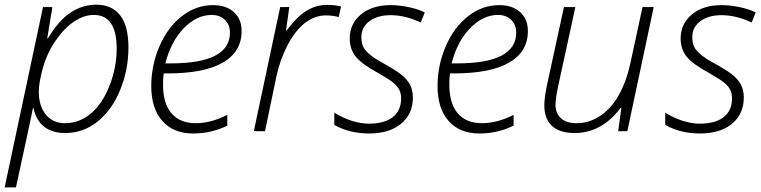

<svg xmlns="http://www.w3.org/2000/svg" viewBox="-36 -561 3256 821"><path d="M243.2 7.8Q130.9 7.8 106.9 -99.1H105Q98.6 -64 32.2 240.2H-16.1L147.9 -530.8H188L166 -397H168.9Q213.4 -471.7 264.4 -506.3Q315.4 -541 376 -541Q441.9 -541 477.5 -495.8Q513.2 -450.7 513.2 -357.9Q513.2 -262.7 478 -176.8Q442.9 -90.8 381.6 -41.5Q320.3 7.8 243.2 7.8ZM365.2 -497.1Q322.8 -497.1 280.3 -468.5Q237.8 -439.9 201.4 -386.7Q165 -333.5 147.5 -270.8Q129.9 -208 129.9 -168.9Q129.9 -107.9 159.9 -71Q189.9 -34.2 242.2 -34.2Q302.7 -34.2 352.1 -75.2Q401.4 -116.2 432.1 -194.1Q462.9 -272 462.9 -353Q462.9 -497.1 365.2 -497.1Z M790 9.8Q705.6 9.8 658.2 -43.7Q610.8 -97.2 610.8 -192.9Q610.8 -281.2 645.5 -362.3Q680.2 -443.4 741 -491.2Q801.8 -539.1 875 -539.1Q930.7 -539.1 963.9 -509.3Q997.1 -479.5 997.1 -428.2Q997.1 -339.8 917.2 -293.5Q837.4 -247.1 680.2 -247.1H664.1Q661.1 -225.6 661.1 -199.2Q661.1 -118.7 697.3 -76.4Q733.4 -34.2 801.3 -34.2Q865.7 -34.2 936 -69.8V-23.9Q867.7 9.8 790 9.8ZM869.1 -497.1Q805.2 -497.1 750.2 -440.7Q695.3 -384.3 670.9 -290H694.8Q947.3 -290 947.3 -421.9Q947.3 -454.6 926 -475.8Q904.8 -497.1 869.1 -497.1Z M1362.3 -540Q1396 -540 1422.4 -533.2L1412.1 -487.8Q1389.2 -495.1 1356.9 -495.1Q1311 -495.1 1269.5 -463.9Q1228 -432.6 1194.8 -370.1Q1161.6 -307.6 1146 -234.9L1097.2 0H1049.3L1162.1 -530.8H1201.2L1187 -431.2H1189.9Q1225.6 -477.1 1250 -497.3Q1274.4 -517.6 1302 -528.8Q1329.6 -540 1362.3 -540Z M1729.5 -144Q1729.5 -73.7 1679.2 -32Q1628.9 9.8 1542.5 9.8Q1458 9.8 1393.6 -26.9V-79.1Q1429.7 -56.6 1468.3 -44.4Q1506.8 -32.2 1540.5 -32.2Q1607.9 -32.2 1643.6 -60.3Q1679.2 -88.4 1679.2 -140.1Q1679.2 -160.6 1671.6 -176.3Q1664.1 -191.9 1647.2 -206.3Q1630.4 -220.7 1582.5 -248Q1510.3 -287.1 1484.9 -319.1Q1459.5 -351.1 1459.5 -397Q1459.5 -459.5 1507.6 -499.3Q1555.7 -539.1 1634.3 -539.1Q1670.9 -539.1 1711.7 -530.5Q1752.4 -522 1780.3 -507.8L1763.2 -464.8Q1696.8 -496.1 1634.3 -496.1Q1577.6 -496.1 1543.5 -470.2Q1509.3 -444.3 1509.3 -402.8Q1509.3 -376 1517.6 -359.9Q1525.9 -343.8 1547.1 -326.4Q1568.4 -309.1 1605.5 -289.1Q1661.1 -258.3 1684.3 -238.5Q1707.5 -218.8 1718.5 -196.3Q1729.5 -173.8 1729.5 -144Z M2014.2 9.8Q1929.7 9.8 1882.3 -43.7Q1835 -97.2 1835 -192.9Q1835 -281.2 1869.6 -362.3Q1904.3 -443.4 1965.1 -491.2Q2025.9 -539.1 2099.1 -539.1Q2154.8 -539.1 2188 -509.3Q2221.2 -479.5 2221.2 -428.2Q2221.2 -339.8 2141.4 -293.5Q2061.5 -247.1 1904.3 -247.1H1888.2Q1885.3 -225.6 1885.3 -199.2Q1885.3 -118.7 1921.4 -76.4Q1957.5 -34.2 2025.4 -34.2Q2089.8 -34.2 2160.2 -69.8V-23.9Q2091.8 9.8 2014.2 9.8ZM2093.3 -497.1Q2029.3 -497.1 1974.4 -440.7Q1919.4 -384.3 1895 -290H1918.9Q2171.4 -290 2171.4 -421.9Q2171.4 -454.6 2150.1 -475.8Q2128.9 -497.1 2093.3 -497.1Z M2424.3 -530.8 2350.1 -189.9Q2339.4 -138.2 2339.4 -112.8Q2339.4 -76.7 2362.5 -55.4Q2385.7 -34.2 2430.2 -34.2Q2483.9 -34.2 2531.5 -66.2Q2579.1 -98.1 2611.6 -157.5Q2644 -216.8 2660.2 -293.9L2711.4 -530.8H2759.3L2646.5 0H2607.4L2621.1 -100.1H2618.2Q2536.6 7.8 2421.4 7.8Q2357.4 7.8 2324.5 -22.5Q2291.5 -52.7 2291.5 -110.8Q2291.5 -140.1 2302.2 -193.8L2375.5 -530.8Z M3144.5 -144Q3144.5 -73.7 3094.2 -32Q3043.9 9.8 2957.5 9.8Q2873 9.8 2808.6 -26.9V-79.1Q2844.7 -56.6 2883.3 -44.4Q2921.9 -32.2 2955.6 -32.2Q3022.9 -32.2 3058.6 -60.3Q3094.2 -88.4 3094.2 -140.1Q3094.2 -160.6 3086.7 -176.3Q3079.1 -191.9 3062.3 -206.3Q3045.4 -220.7 2997.6 -248Q2925.3 -287.1 2899.9 -319.1Q2874.5 -351.1 2874.5 -397Q2874.5 -459.5 2922.6 -499.3Q2970.7 -539.1 3049.3 -539.1Q3085.9 -539.1 3126.7 -530.5Q3167.5 -522 3195.3 -507.8L3178.2 -464.8Q3111.8 -496.1 3049.3 -496.1Q2992.7 -496.1 2958.5 -470.2Q2924.3 -444.3 2924.3 -402.8Q2924.3 -376 2932.6 -359.9Q2940.9 -343.8 2962.2 -326.4Q2983.4 -309.1 3020.5 -289.1Q3076.2 -258.3 3099.4 -238.5Q3122.6 -218.8 3133.5 -196.3Q3144.5 -173.8 3144.5 -144Z"/></svg>

Font: CAA NEO Sans Light
Style: Italic
Weight: 300
Italic angle: -12°
Version: Version 1.10